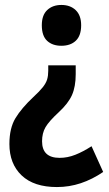

<svg xmlns="http://www.w3.org/2000/svg" viewBox="-20 -575 442 776"><path d="M286 -275Q286 -225 271 -191Q256 -157 217 -121Q178 -85 164 -61Q150 -37 150 -4Q150 63 221 63Q253 63 284.5 50.5Q316 38 350 16L397 120Q353 150 306.5 165.5Q260 181 210 181Q117 181 67.5 134Q18 87 18 7Q18 -57 42.5 -97.5Q67 -138 115 -183Q140 -206 153 -222.5Q166 -239 170.5 -254Q175 -269 175 -289V-311H286ZM308 -473Q308 -431 286.5 -410.5Q265 -390 228 -390Q192 -390 170.5 -410Q149 -430 149 -473Q149 -514 171 -534.5Q193 -555 228 -555Q264 -555 286 -534Q308 -513 308 -473Z"/></svg>

Font: Noto Sans Lao Condensed
Style: Bold
Weight: 700
Width: 3
Designer: Monotype Design Team
Foundry: Monotype Imaging Inc.
Version: Version 2.003; ttfautohint (v1.8.4.7-5d5b)